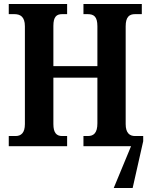

<svg xmlns="http://www.w3.org/2000/svg" viewBox="-20 -734 756 964"><path d="M24 0H317V-51H292C264 -51 248 -67 248 -111V-344H469V-115C469 -67 451 -51 421 -51H399V0H638L551 210H646L699 -25V-51H692H658C631 -51 611 -66 611 -111V-602C611 -650 630 -663 658 -663H692V-714H399V-663H420C452 -663 469 -650 469 -602V-402H248V-604C248 -650 264 -663 292 -663H317V-714H24V-663H52C82 -663 105 -650 105 -602V-111C105 -67 86 -51 58 -51H24Z"/></svg>

Font: Noto Serif Condensed
Style: Bold
Weight: 700
Width: 3
Designer: Monotype Design Team
Foundry: Monotype Imaging Inc.
Version: Version 2.015